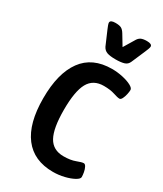

<svg xmlns="http://www.w3.org/2000/svg" viewBox="-184 -789 738 868"><g transform="rotate(30 185.0 -355.5)"><path d="M244 7Q144 7 92 -61Q40 -129 40 -260Q40 -390 91 -460Q142 -530 244 -530Q272 -530 299.5 -524Q327 -518 345 -508.5Q363 -499 363 -489Q363 -480 360 -466Q357 -452 351.5 -441Q346 -430 339 -430Q329 -430 306.5 -437.5Q284 -445 250 -445Q195 -445 171 -401.5Q147 -358 147 -261Q147 -165 171 -121.5Q195 -78 250 -78Q287 -78 311.5 -87.5Q336 -97 346 -97Q353 -97 358.5 -86.5Q364 -76 366.5 -62Q369 -48 369 -38Q369 -28 350 -17.5Q331 -7 302.5 0Q274 7 244 7ZM317 -718Q344 -718 344 -704Q344 -700 341 -691.5Q338 -683 334 -674L303 -602Q296 -585 279 -580Q262 -575 235 -575Q206 -575 190.5 -580.5Q175 -586 167 -602L136 -674Q132 -683 129 -691.5Q126 -700 126 -704Q126 -718 153 -718Q174 -718 184 -712.5Q194 -707 203 -692L235 -639L267 -692Q275 -707 286 -712.5Q297 -718 317 -718Z"/></g></svg>

Font: Asap Condensed Medium
Style: Regular
Weight: 500
Width: 3
Designer: Pablo Cosgaya
Foundry: Omnibus-Type
Version: Version 3.001; ttfautohint (v1.8.4.7-5d5b)